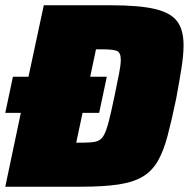

<svg xmlns="http://www.w3.org/2000/svg" viewBox="-25 -708 716 728"><path d="M-5 0 54 -280H-5L24 -417H83L141 -688H396Q502 -688 562 -674Q622 -660 646.5 -627.5Q671 -595 671 -537Q671 -499 663 -449Q655 -399 643 -334Q626 -252 610.5 -193.5Q595 -135 573.5 -97.5Q552 -60 516.5 -38.5Q481 -17 424 -8.5Q367 0 279 0ZM264 -167H288Q320 -167 338 -171Q356 -175 366.5 -191.5Q377 -208 386.5 -244Q396 -280 409 -343Q420 -396 426.5 -429Q433 -462 433 -481Q433 -510 417 -515.5Q401 -521 363 -521H339L317 -417H380L351 -280H288Z"/></svg>

Font: Saira Black
Style: Italic
Weight: 900
Italic angle: -12°
Designer: Hector Gatti with collaboration of the Omnibus-Type team
Foundry: Omnibus-Type
Version: Version 1.100; ttfautohint (v1.8.3)